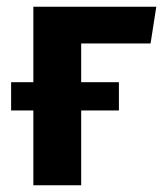

<svg xmlns="http://www.w3.org/2000/svg" viewBox="-20 -550 484 570"><path d="M427 -421H221V-306H333V-222H221V0H79V-222H13V-306H79V-530H444Z"/></svg>

Font: Fira Sans SemiBold
Style: Regular
Weight: 600
Designer: bBox Type GmbH & Carrois Corporate GbR & Edenspiekermann AG
Foundry: bBox Type GmbH & Carrois Corporate GbR & Edenspiekermann AG
Version: Version 4.301;PS 004.301;hotconv 1.0.88;makeotf.lib2.5.64775